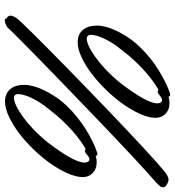

<svg xmlns="http://www.w3.org/2000/svg" viewBox="16 -746 738 810"><g transform="rotate(90 385.0 -341.0)"><path d="M767.1 -648.9Q762.7 -643.6 758.1 -638.7Q753.4 -633.8 749 -629.9Q731.9 -615.2 703.1 -589.1Q674.3 -563 637.9 -529.1Q601.6 -495.1 559.3 -455.1Q517.1 -415 472.9 -372.6Q428.7 -330.1 384 -287.1Q339.4 -244.1 298.3 -204.3Q257.3 -164.6 221.4 -129.4Q185.5 -94.2 158.7 -67.6Q131.8 -41 115.7 -24.7Q99.6 -8.3 98.1 -5.9Q94.2 -2 88.9 1Q84.5 3.4 77.9 5.6Q71.3 7.8 63 7.8Q58.6 7.8 58.6 6.3Q58.6 4.9 60.1 2Q55.7 0 52.7 -2.4Q50.3 -4.9 48.1 -8.1Q45.9 -11.2 45.9 -16.1Q45.9 -24.9 55.2 -40Q57.6 -44.4 74.7 -62.7Q91.8 -81.1 119.9 -109.4Q147.9 -137.7 184.8 -174.3Q221.7 -210.9 263.9 -252.2Q306.2 -293.5 351.3 -337.2Q396.5 -380.9 440.9 -423.6Q485.4 -466.3 527.1 -505.6Q568.8 -544.9 604 -577.6Q639.2 -610.4 666 -634Q692.9 -657.7 707 -668.9Q716.3 -675.8 723.9 -679.4Q731.4 -683.1 738.8 -683.1Q741.7 -683.1 746.8 -681.4Q752 -679.7 757.1 -676.8Q762.2 -673.8 766.1 -669.9Q770 -666 770 -662.1Q770 -659.2 769.3 -655.5Q768.6 -651.9 767.1 -648.9ZM477.1 -628.9Q477.1 -600.1 461.4 -564.7Q445.8 -529.3 420.2 -492.7Q394.5 -456.1 361.1 -421.4Q327.6 -386.7 292.2 -359.6Q256.8 -332.5 221.9 -316.2Q187 -299.8 158.2 -299.8Q140.1 -299.8 127 -305.9Q113.8 -312 105 -323Q96.2 -334 92 -348.9Q87.9 -363.8 87.9 -380.9Q87.9 -402.3 97.2 -431.6Q106.4 -460.9 129.9 -500Q149.9 -532.2 175 -558.8Q200.2 -585.4 226.3 -606.2Q252.4 -627 277.6 -642.1Q302.7 -657.2 323 -667.5Q343.3 -677.7 356.9 -682.9Q370.6 -688 374 -689L380.9 -689.9Q383.8 -689.9 385.3 -688Q386.7 -686 388.2 -683.1Q394 -684.6 400.6 -685.8Q407.2 -687 415 -687Q429.7 -687 441.2 -682.4Q452.6 -677.7 460.7 -669.7Q468.8 -661.6 472.9 -651.1Q477.1 -640.6 477.1 -628.9ZM127 -356Q127 -353.5 127.4 -350.3Q127.9 -347.2 129.6 -344.5Q131.3 -341.8 134.8 -339.8Q138.2 -337.9 144 -337.9Q155.3 -337.9 175 -346.9Q194.8 -356 220 -373.8Q245.1 -391.6 273.7 -418.5Q302.2 -445.3 331.1 -481Q375 -538.6 395.5 -576.4Q416 -614.3 416 -634.8Q416 -644 412.8 -649.2Q409.7 -654.3 404.8 -655.8Q397 -655.8 392.1 -652.8Q387.2 -649.9 383.3 -646.5Q379.4 -643.1 375.5 -640.1Q371.6 -637.2 366.2 -637.2Q361.3 -637.2 359.9 -641.1Q346.2 -633.8 326.4 -619.9Q306.6 -606 283.7 -585.9Q260.7 -565.9 236.1 -539.6Q211.4 -513.2 188 -481.9Q172.4 -462.9 160.9 -444.3Q149.4 -425.8 141.8 -409.2Q134.3 -392.6 130.6 -378.9Q127 -365.2 127 -356ZM727.1 -321.8Q727.1 -293 711.4 -257.6Q695.8 -222.2 670.2 -185.5Q644.5 -148.9 611.1 -114.3Q577.6 -79.6 542.2 -52.7Q506.8 -25.9 471.9 -9.5Q437 6.8 408.2 6.8Q390.1 6.8 377 0.7Q363.8 -5.4 355 -16.4Q346.2 -27.3 342 -42Q337.9 -56.6 337.9 -74.2Q337.9 -95.2 347.2 -124.5Q356.4 -153.8 379.9 -192.9Q399.9 -225.6 425 -252Q450.2 -278.3 476.3 -299.1Q502.4 -319.8 527.6 -335.2Q552.7 -350.6 573 -360.6Q593.3 -370.6 606.9 -375.7Q620.6 -380.9 624 -381.8Q625 -381.8 626.5 -382.3Q627.4 -382.3 628.7 -382.6Q629.9 -382.8 630.9 -382.8Q633.8 -382.8 635.3 -380.9Q636.7 -378.9 638.2 -376Q644 -377.4 650.6 -378.7Q657.2 -379.9 665 -379.9Q679.7 -379.9 691.2 -375.2Q702.6 -370.6 710.7 -362.5Q718.8 -354.5 722.9 -344Q727.1 -333.5 727.1 -321.8ZM377 -48.8Q377 -46.4 377.4 -43.2Q377.9 -40 379.6 -37.4Q381.3 -34.7 384.8 -32.7Q388.2 -30.8 394 -30.8Q405.3 -30.8 425 -39.8Q444.8 -48.8 470 -66.7Q495.1 -84.5 523.7 -111.3Q552.2 -138.2 581.1 -173.8Q625 -231.4 645.5 -269.5Q666 -307.6 666 -328.1Q666 -336.9 662.8 -342.3Q659.7 -347.7 654.8 -349.1Q647 -349.1 642.1 -346.2Q637.2 -343.3 633.3 -339.6Q629.4 -335.9 625.5 -333Q621.6 -330.1 616.2 -330.1Q611.3 -330.1 609.9 -334Q596.2 -326.7 576.4 -312.7Q556.6 -298.8 533.7 -278.8Q510.7 -258.8 486.1 -232.4Q461.4 -206.1 438 -174.8Q422.4 -155.8 410.9 -137.2Q399.4 -118.7 391.8 -102.3Q384.3 -85.9 380.6 -72Q377 -58.1 377 -48.8Z"/></g></svg>

Font: Oregano
Style: Italic
Weight: 400
Italic angle: -12°
Designer: Astigmatic (AOETI)
Foundry: Astigmatic (AOETI)
Version: Version 1.000